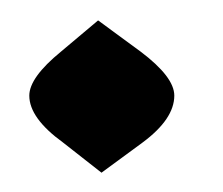

<svg xmlns="http://www.w3.org/2000/svg" viewBox="-20 -412 223 192"><path d="M81.5 -239.3 43 -269.5Q9.3 -293.9 9.3 -316.4Q9.3 -334.5 41 -360.4L78.1 -391.6L120.6 -360.4Q154.3 -335 154.3 -316.4Q154.3 -293 122.6 -269.5Z"/></svg>

Font: Balgruf
Style: Regular
Weight: 500
Designer: Paul James MIller
Foundry: High-Logic / Made with FontCreator
Version: Version 1.201;March 28, 2021;FontCreator 13.0.0.2683 64-bit